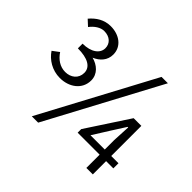

<svg xmlns="http://www.w3.org/2000/svg" viewBox="-167 -974 1217 1217"><g transform="rotate(45 441.5 -366.0)"><path d="M199 -284C282 -284 351 -334 351 -414C351 -472 306 -509 255 -522C301 -542 334 -577 334 -629C334 -701 272 -745 196 -745C137 -745 93 -716 58 -675L97 -639C121 -671 155 -694 188 -694C238 -694 270 -664 270 -622C270 -576 225 -540 147 -540V-498C235 -498 286 -470 286 -417C286 -366 246 -335 196 -335C149 -335 110 -362 84 -402L40 -369C72 -321 129 -284 199 -284ZM245 13H302L707 -745H650ZM721 0H779V-119H844V-165H779V-435H710L524 -151V-119H721ZM721 -165H593L664 -278L722 -369H727L721 -249Z"/></g></svg>

Font: Noto Sans KR DemiLight
Style: Regular
Weight: 350
Designer: Ryoko NISHIZUKA 西塚涼子 (kana, bopomofo & ideographs); Paul D. Hunt (Latin, Greek & Cyrillic); Sandoll Communications 산돌커뮤니
Foundry: Adobe
Version: Version 2.004;hotconv 1.0.118;makeotfexe 2.5.65603